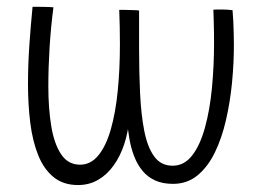

<svg xmlns="http://www.w3.org/2000/svg" viewBox="-20 -549 800 566"><path d="M210 -3.5Q166.5 -3.5 137.8 -27Q109 -50.5 92.5 -91.8Q76 -133 69.2 -187Q62.5 -241 62.5 -302Q62.5 -357 66.5 -415.2Q70.5 -473.5 76 -529Q87.5 -529 106.5 -528.8Q125.5 -528.5 137.5 -527.5Q130 -469.5 126.2 -409.8Q122.5 -350 122.5 -294.5Q122.5 -230 131 -177.8Q139.5 -125.5 160 -94.5Q180.5 -63.5 216 -63.5Q247.5 -63.5 270 -91Q292.5 -118.5 306.5 -167.2Q320.5 -216 327 -280.2Q333.5 -344.5 333.5 -418.5Q333.5 -439 333 -469.2Q332.5 -499.5 331.5 -520Q339 -520 350.5 -519.8Q362 -519.5 373 -519.2Q384 -519 390 -518Q390 -490 390 -462Q390 -434 390 -406Q390 -335.5 393 -272.8Q396 -210 405.5 -162.2Q415 -114.5 434.8 -87.5Q454.5 -60.5 489 -60.5Q523 -60.5 546.5 -90.8Q570 -121 584.2 -172.8Q598.5 -224.5 604.8 -289.5Q611 -354.5 611 -423.5Q611 -435.5 610.8 -453.5Q610.5 -471.5 610 -490Q609.5 -508.5 609 -520.5Q615 -521 621.2 -521Q627.5 -521 634 -521Q641 -521 649.8 -520.5Q658.5 -520 665.5 -519Q667 -503.5 667.8 -485.5Q668.5 -467.5 669 -449.8Q669.5 -432 669.5 -416Q669.5 -362.5 664 -305.5Q658.5 -248.5 646.2 -195.2Q634 -142 613.5 -99.8Q593 -57.5 562.5 -32.2Q532 -7 490 -7Q459.5 -7 437.5 -17Q415.5 -27 400.5 -45Q385.5 -63 376 -87Q366.5 -111 361.5 -139.5Q356.5 -168 354 -199H361Q358 -159.5 346.2 -124Q334.5 -88.5 315.2 -61.5Q296 -34.5 269.5 -19Q243 -3.5 210 -3.5Z"/></svg>

Font: Grandstander Thin ExtraLight
Style: Regular
Weight: 250
Version: Version 1.200